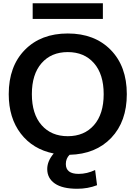

<svg xmlns="http://www.w3.org/2000/svg" viewBox="-20 -947 838 1187"><path d="M182 -830V-927H616V-830ZM764 -365Q764 -196 668 -95Q572 6 410 10Q387 33 387 67Q387 128 466 128Q518 128 568 104L580 198Q523 220 457 220Q366 220 319 187.5Q272 155 272 98Q272 49 312 2Q183 -24 108.5 -121Q34 -218 34 -365Q34 -537 133.5 -638.5Q233 -740 399 -740Q565 -740 664.5 -638.5Q764 -537 764 -365ZM237 -173.5Q297 -105 399 -105Q501 -105 561 -173.5Q621 -242 621 -365Q621 -488 561 -556.5Q501 -625 399 -625Q297 -625 237 -556.5Q177 -488 177 -365Q177 -242 237 -173.5Z"/></svg>

Font: M PLUS 1p
Style: Bold
Weight: 700
Version: Version 1.062